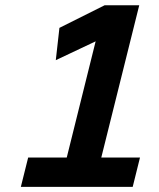

<svg xmlns="http://www.w3.org/2000/svg" viewBox="-20 -726 616 746"><path d="M351.6 -565.4 196.8 -492.2 210.9 -617.7 386.7 -705.6H521L373.5 -113.8H523.9L495.6 0H61L89.4 -113.8H239.3Z"/></svg>

Font: Andika New Basic
Style: Bold Italic
Weight: 700
Italic angle: -14°
Designer: Victor Gaultney, Annie Olsen, Pablo Ugerman
Foundry: SIL International
Version: Version 5.500